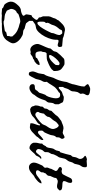

<svg xmlns="http://www.w3.org/2000/svg" viewBox="452 -1361 1119 2341"><g transform="rotate(90 1011.5 -190.5)"><path d="M-139.2 239.3Q-139.2 225.1 -136.2 213.6Q-133.3 202.1 -127.4 191.9Q-121.6 181.6 -113.5 171.6Q-105.5 161.6 -95.2 150.4Q-75.7 127 -47.9 116.7Q-46.9 116.2 -41.5 115.5Q-36.1 114.7 -30 113.8Q-23.9 112.8 -18.8 111.8Q-13.7 110.8 -12.7 109.9Q-8.3 109.4 -0.7 106.7Q6.8 104 14.4 100.3Q22 96.7 27.6 92Q33.2 87.4 33.2 83Q33.2 77.1 30 73Q26.9 68.8 23.9 64Q20.5 61 18.3 56.9Q16.1 52.7 16.1 48.3Q16.1 44.4 17.3 35.6Q18.6 26.9 20.3 16.8Q22 6.8 23.7 -1.7Q25.4 -10.3 26.4 -13.7Q27.3 -14.6 29.3 -16.1Q31.2 -17.1 34.4 -18.6Q37.6 -20 43.9 -22Q45.9 -23.4 52.5 -30.5Q59.1 -37.6 65.9 -46.4Q72.8 -55.2 78.1 -63.2Q83.5 -71.3 83.5 -74.2Q83.5 -80.1 81.1 -84Q78.6 -87.9 74.7 -91.3Q70.8 -94.7 66.2 -97.4Q61.5 -100.1 57.6 -103Q54.2 -105 53.7 -107.7Q53.2 -110.4 53.2 -114.7Q53.2 -116.7 53.2 -119.6Q53.2 -122.6 52.2 -125Q51.3 -126.5 49.8 -130.9Q48.3 -135.3 46.4 -139.9Q44.4 -144.5 43 -148.4Q41.5 -152.3 40.5 -153.8V-229Q42.5 -232.9 43.2 -236.6Q43.9 -240.2 43.9 -243.2Q45.4 -247.1 47.9 -252.7Q50.3 -258.3 52.7 -263.9Q55.2 -269.5 57.1 -274.2Q59.1 -278.8 60.1 -280.3Q60.5 -281.2 61.5 -285.2Q62.5 -289.1 63.7 -293.5Q64.9 -297.9 66.2 -301.5Q67.4 -305.2 68.4 -306.6Q68.8 -307.1 70.8 -310.8Q72.8 -314.5 75.4 -318.4Q78.1 -322.3 80.3 -325.9Q82.5 -329.6 83.5 -330.1L89.8 -344.7Q102.1 -357.4 114.3 -371.3Q126.5 -385.3 140.4 -396.7Q154.3 -408.2 170.4 -415.8Q186.5 -423.3 207 -423.3Q220.2 -419.9 233.2 -417.7Q246.1 -415.5 258.8 -413.1Q271.5 -410.6 284.2 -407Q296.9 -403.3 309.1 -397L401.4 -388.7Q404.8 -388.7 407.2 -385Q409.7 -381.3 411.1 -376.5Q412.6 -371.6 413.3 -366.5Q414.1 -361.3 414.1 -358.4Q414.1 -348.6 408.4 -341.6Q402.8 -334.5 392.1 -334.5Q379.4 -334.5 366.2 -339.6Q353 -344.7 338.9 -344.7Q332 -344.7 328.6 -339.1Q325.2 -333.5 325.2 -327.6V-302.2Q324.2 -284.2 319.1 -263.4Q314 -242.7 305.7 -220.9Q297.4 -199.2 286.4 -178.2Q275.4 -157.2 262.2 -138.4Q249 -119.6 234.4 -104.5Q219.7 -89.4 204.6 -79.6Q198.2 -75.2 190.2 -73Q182.1 -70.8 173.3 -68.8Q164.6 -66.9 156 -65.4Q147.5 -64 140.1 -61Q138.7 -60.1 131.6 -55.2Q124.5 -50.3 116.5 -44.7Q108.4 -39.1 102.1 -34.2Q95.7 -29.3 95.7 -28.8V12.7Q95.7 13.7 97.7 15.6Q99.6 17.6 100.6 18.6Q101.6 21 105 25.6Q108.4 30.3 112.3 35.2Q116.2 40 119.6 44.2Q123 48.3 124 49.8Q125 50.8 127.7 52Q130.4 53.2 130.9 53.2Q132.8 54.2 139.6 56.2Q146.5 58.1 154.5 60.3Q162.6 62.5 170.2 64.5Q177.7 66.4 181.6 66.9Q186.5 67.4 189.9 69.6Q193.4 71.8 196.5 74.2Q199.7 76.7 202.9 79.1Q206.1 81.5 210.4 83Q225.1 87.4 240.5 88.1Q255.9 88.9 271 95.2Q286.1 102.1 303.5 113.8Q320.8 125.5 335.4 140.6Q350.1 155.8 359.6 173.6Q369.1 191.4 369.1 210.4Q369.1 217.3 366.7 225.1Q364.3 232.9 360.4 240.7Q356.4 248.5 352.1 256.1Q347.7 263.7 343.8 269.5Q329.6 294.4 311 309.6Q292.5 324.7 270 332.8Q247.6 340.8 222.4 343.5Q197.3 346.2 170.9 346.2H137.7Q136.7 345.7 136.2 345.2Q135.7 344.7 134.3 344.7L121.1 347.2L73.7 348.6L29.8 346.2L7.8 348.6Q4.4 348.6 -3.7 347.9Q-11.7 347.2 -20.8 346.4Q-29.8 345.7 -38.1 345Q-46.4 344.2 -50.8 343.8Q-55.2 343.8 -59.3 338.1Q-63.5 332.5 -66.9 330.1L-98.1 317.4Q-105.5 313 -112.8 303.5Q-120.1 293.9 -126 282.7Q-131.8 271.5 -135.5 260Q-139.2 248.5 -139.2 239.3ZM-50.8 235.8Q-50.8 237.3 -47.6 245.1Q-44.4 252.9 -40.3 262Q-36.1 271 -32.7 278.6Q-29.3 286.1 -28.8 286.1L-9.3 295.9Q4.9 304.2 15.9 307.4Q26.9 310.5 37.6 312Q48.3 313.5 59.8 314Q71.3 314.5 86.4 317.4Q86.9 317.4 92.8 320.8Q98.6 324.2 105.5 325.2Q133.3 325.2 159.9 319.6Q186.5 314 212.9 311Q216.3 310.5 220 307.9Q223.6 305.2 226.8 302Q230 298.8 232.7 296.1Q235.4 293.5 236.8 292.5L277.3 283.2L279.8 279.8Q279.8 278.3 280 274.4Q280.3 270.5 280.5 265.6Q280.8 260.7 281.2 256.6Q281.7 252.4 282.2 251L288.1 244.1Q286.6 242.2 285.6 240.2Q283.2 236.8 283.2 235.8L288.1 222.2Q288.1 221.2 285.6 219.2Q283.2 217.3 282.2 216.3L271 202.6Q245.6 172.9 209.5 155.8Q173.3 138.7 135.3 130.9Q125.5 127.9 118.4 124.8Q111.3 121.6 102.1 121.6Q91.8 121.6 80.8 123.8Q69.8 126 58.8 129.2Q47.9 132.3 37.6 136Q27.3 139.6 18.6 142.1Q17.6 143.1 15.9 144.5Q14.2 146 11.7 146Q8.3 148.9 6.6 151.4Q4.9 153.8 3.2 156Q1.5 158.2 -1.2 160.9Q-3.9 163.6 -9.3 166.5Q-10.3 166.5 -13.9 167.5Q-17.6 168.5 -18.6 169.9Q-34.2 179.7 -42.5 198.7Q-50.8 217.8 -50.8 235.8ZM105 -126Q105 -119.6 105.5 -112.8Q106 -106 107.7 -100.1Q109.4 -94.2 112.5 -90.6Q115.7 -86.9 121.6 -86.9Q131.8 -86.9 143.1 -96.4Q154.3 -106 166 -120.8Q177.7 -135.7 188.7 -154.3Q199.7 -172.9 209.5 -190.9Q219.2 -209 226.6 -224.6Q233.9 -240.2 238.3 -249Q244.1 -258.3 244.4 -269.5Q244.6 -280.8 248.5 -289.1Q255.4 -304.7 261.7 -322.8Q268.1 -340.8 268.1 -357.4Q268.1 -359.9 265.6 -365.2Q263.2 -370.6 259.5 -376Q255.9 -381.3 252.2 -385.5Q248.5 -389.6 246.6 -389.6Q244.1 -390.1 241.7 -390.1Q239.3 -390.1 236.8 -390.1Q231 -390.1 225.1 -389.2Q219.2 -388.2 212.9 -386.7Q206.5 -380.4 204.3 -373.5Q202.1 -366.7 197.8 -358.9Q188 -347.2 179.4 -336.9Q170.9 -326.7 164.1 -315.9Q157.2 -305.2 151.9 -292.7Q146.5 -280.3 142.6 -263.7L141.6 -261.7Q141.1 -260.7 140.9 -259.8Q140.6 -258.8 140.1 -257.8Q137.7 -252.4 134 -246.3Q130.4 -240.2 127 -233.6Q123.5 -227.1 120.8 -220.5Q118.2 -213.9 118.2 -208L121.6 -196.8Q121.6 -192.9 119.9 -189.7Q118.2 -186.5 116 -183.8Q113.8 -181.2 111.3 -178.5Q108.9 -175.8 107.4 -172.4Q105.5 -163.6 105.2 -155.3Q105 -147 105 -136.7Z M377.9 -98.1Q378.4 -101.6 381.1 -109.4Q383.8 -117.2 387.5 -126Q391.1 -134.8 394.5 -142.8Q397.9 -150.9 399.9 -155.3Q406.7 -171.9 415 -189.2Q423.3 -206.5 427.7 -222.2Q429.2 -225.1 429.7 -229Q430.2 -232.9 430.7 -236.8Q431.2 -240.7 432.1 -244.6Q433.1 -248.5 435.5 -251L460.9 -280.3Q463.9 -283.7 465.6 -288.6Q467.3 -293.5 468.5 -298.6Q469.7 -303.7 470.9 -308.8Q472.2 -314 474.1 -317.4Q474.1 -318.8 476.3 -322.8Q478.5 -326.7 479.5 -327.6Q481.9 -330.6 486.1 -335.7Q490.2 -340.8 494.6 -345.7Q499 -350.6 502.2 -354.5Q505.4 -358.4 505.4 -358.9Q507.3 -361.8 514.2 -368.7Q521 -375.5 528.8 -383.1Q536.6 -390.6 543.7 -397.7Q550.8 -404.8 553.7 -408.2Q562.5 -414.6 574.5 -416Q586.4 -417.5 597.7 -417.5H612.8Q620.6 -417.5 625.7 -416.3Q630.9 -415 635.3 -412.6Q639.6 -410.2 645 -406.2Q650.4 -402.3 659.2 -397Q685.5 -381.3 696 -359.9Q706.5 -338.4 706.5 -307.6V-286.1Q705.6 -285.2 702.9 -282Q700.2 -278.8 697 -275.1Q693.8 -271.5 691.2 -268.3Q688.5 -265.1 688 -263.7Q682.1 -257.3 670.4 -250Q658.7 -242.7 645.3 -235.6Q631.8 -228.5 618.7 -222.9Q605.5 -217.3 596.7 -214.4Q575.2 -203.6 559.6 -201.9Q543.9 -200.2 527.3 -200.2Q518.6 -200.2 509.8 -200Q501 -199.7 489.3 -198.7Q483.4 -193.4 480.7 -188Q478 -182.6 476.8 -177.2Q475.6 -171.9 475.3 -165.8Q475.1 -159.7 474.1 -152.8Q474.1 -152.3 473.1 -149.7Q472.2 -147 470.9 -143.8Q469.7 -140.6 468.5 -137.7Q467.3 -134.8 466.8 -134.3V-129.4Q466.8 -120.6 467.8 -109.4Q468.8 -98.1 472.2 -88.1Q475.6 -78.1 482.4 -71Q489.3 -64 501.5 -64Q504.4 -64 510 -64Q515.6 -64 522 -64.5Q528.3 -64.9 534.4 -66.2Q540.5 -67.4 543.5 -69.3Q543.9 -69.8 544.9 -72Q545.9 -74.2 546.9 -76.7Q547.9 -79.1 549.1 -81.3Q550.3 -83.5 551.3 -83.5Q560.1 -90.3 573.5 -95.5Q586.9 -100.6 596.7 -107.9Q602.5 -111.3 608.2 -112.3Q613.8 -113.3 619.6 -113.3H633.8Q633.8 -103.5 630.4 -95.5Q627 -87.4 621.6 -80.6Q616.2 -73.7 609.4 -68.1Q602.5 -62.5 595.7 -57.6L591.8 -53.2L568.8 -45.4Q568.4 -45.4 567.1 -43.7Q565.9 -42 564.5 -40.3Q563 -38.6 561.5 -37.1Q560.1 -35.6 558.6 -35.6Q558.1 -35.2 555.7 -34.4Q553.2 -33.7 550.8 -33Q548.3 -32.2 546.1 -31.7Q543.9 -31.2 543.5 -31.2Q536.1 -29.8 529.5 -24.9Q522.9 -20 516.6 -15.1Q510.3 -10.3 503.7 -6.3Q497.1 -2.4 489.3 -2.4Q486.3 -2.4 482.7 -4.2Q479 -5.9 476.6 -5.9Q469.2 -5.9 463.1 -2.9Q457 0 448.7 0Q433.1 0 419.9 -8.1Q406.7 -16.1 397.2 -29.1Q387.7 -42 382.3 -57.6Q377 -73.2 377 -87.9ZM510.7 -237.3Q510.7 -235.4 512.7 -233.9Q514.6 -232.4 517.1 -231.2Q519.5 -230 522 -229.5Q524.4 -229 525.9 -229Q540 -229 555.9 -237.8Q571.8 -246.6 586.4 -259.3Q601.1 -272 613.3 -285.6Q625.5 -299.3 632.3 -309.1Q634.3 -316.9 634.5 -322.8Q634.8 -328.6 634.8 -335.4V-347.2Q631.3 -353 626.7 -355.2Q622.1 -357.4 615.2 -357.4Q607.9 -357.4 597.4 -350.8Q586.9 -344.2 575.2 -333.5Q563.5 -322.8 552 -309.3Q540.5 -295.9 531.2 -282.7Q522 -269.5 516.4 -257.3Q510.7 -245.1 510.7 -237.3Z M711.9 -32.2Q711.9 -37.6 714.6 -46.9Q717.3 -56.2 720.9 -65.9Q724.6 -75.7 728.3 -85Q731.9 -94.2 733.9 -99.6Q734.4 -100.6 735.4 -105.2Q736.3 -109.9 736.3 -112.3Q736.8 -115.7 738.3 -123.3Q739.7 -130.9 741.2 -139.4Q742.7 -147.9 743.9 -155.8Q745.1 -163.6 745.6 -167.5Q755.4 -180.2 761.7 -194.3Q768.1 -208.5 772.5 -223.4Q776.9 -238.3 781 -253.7Q785.2 -269 790.5 -283.7L800.3 -303.2Q805.7 -314 811 -326.9Q816.4 -339.8 820.8 -353.3Q825.2 -366.7 828.9 -380.1Q832.5 -393.6 834.5 -405.3L840.8 -442.9Q846.2 -458.5 853 -473.6Q859.9 -488.8 863.8 -504.4Q864.7 -505.9 865.7 -509.3Q866.7 -512.7 867.7 -516.6Q868.7 -520.5 869.1 -524.4Q869.6 -528.3 869.6 -529.8Q873 -544.9 877.4 -560.8Q881.8 -576.7 886 -592.5Q890.1 -608.4 893.1 -624.5Q896 -640.6 896 -656.2Q896 -660.6 891.6 -665.8Q887.2 -670.9 881.6 -676.8Q876 -682.6 871.6 -689.2Q867.2 -695.8 867.2 -702.6Q867.2 -705.6 874.3 -710.2Q881.3 -714.8 890.9 -719.5Q900.4 -724.1 909.7 -727.3Q918.9 -730.5 922.9 -730.5Q929.2 -730.5 942.4 -729.5Q955.6 -728.5 969 -725.3Q982.4 -722.2 992.4 -715.8Q1002.4 -709.5 1002.4 -698.7Q1002.4 -689.9 999.3 -683.1Q996.1 -676.3 991.9 -669.4Q987.8 -662.6 984.6 -655.3Q981.4 -647.9 981.4 -638.7Q981.4 -632.3 983.4 -627Q985.4 -621.6 985.4 -614.7Q985.4 -612.3 982.7 -607.7Q980 -603 976.6 -597.7Q973.1 -592.3 970 -587.2Q966.8 -582 965.3 -579.6Q964.4 -578.1 963.1 -573Q961.9 -567.9 960.4 -561.3Q959 -554.7 958 -548.6Q957 -542.5 956.5 -539.6Q956.5 -537.6 956.1 -533.2Q955.6 -528.8 955.1 -523.9Q954.6 -519 954.3 -515.1Q954.1 -511.2 954.1 -510.3Q950.2 -497.1 942.4 -486.1Q934.6 -475.1 928.2 -462.9Q923.8 -454.6 921.4 -446.3Q918.9 -438 916.5 -429.9Q914.1 -421.9 910.6 -413.8Q907.2 -405.8 900.9 -397.9V-355Q900.9 -349.1 906.5 -348.1Q912.1 -347.2 915.5 -347.2Q919.4 -350.1 925.5 -355.2Q931.6 -360.4 937.7 -365.7Q943.8 -371.1 949 -375.7Q954.1 -380.4 956.5 -381.8Q957.5 -383.3 962.6 -385.5Q967.8 -387.7 973.9 -389.9Q980 -392.1 985.4 -393.6Q990.7 -395 992.2 -395.5Q992.7 -395.5 996.8 -397.5Q1001 -399.4 1006.1 -401.6Q1011.2 -403.8 1015.9 -406Q1020.5 -408.2 1022 -408.7Q1028.8 -408.7 1037.6 -408.2Q1046.4 -407.7 1055.4 -406.5Q1064.5 -405.3 1073 -402.6Q1081.5 -399.9 1087.9 -395.5Q1092.3 -383.3 1099.6 -371.6Q1106.9 -359.9 1112.3 -347.2V-317.4Q1112.3 -312.5 1112.1 -307.1Q1111.8 -301.8 1109.9 -297.4Q1109.9 -295.9 1106.7 -292Q1103.5 -288.1 1103 -287.1Q1099.1 -280.8 1097.2 -272.5Q1095.2 -264.2 1094.2 -255.1Q1093.3 -246.1 1092.5 -237.1Q1091.8 -228 1090.3 -220.7Q1088.4 -212.9 1084.2 -207.3Q1080.1 -201.7 1075.7 -196.5Q1071.3 -191.4 1067.6 -186.3Q1064 -181.2 1062.5 -174.8Q1056.6 -156.2 1051 -140.6Q1045.4 -125 1038.8 -110.8Q1032.2 -96.7 1023.4 -83Q1014.6 -69.3 1001.5 -54.2L996.6 -48.3Q992.7 -37.1 983.4 -26.6Q974.1 -16.1 962.2 -7.8Q950.2 0.5 936.8 5.4Q923.3 10.3 911.1 10.3Q893.6 10.3 880.4 0.2Q867.2 -9.8 867.2 -30.3Q867.2 -43.9 874.5 -48.8Q881.8 -53.7 891.8 -54.9Q901.9 -56.2 912.4 -56.4Q922.9 -56.6 929.7 -61.5Q936 -64.9 938 -66.7Q939.9 -68.4 940.7 -70.3Q941.4 -72.3 942.1 -75Q942.9 -77.6 946.8 -83.5Q948.2 -85 951.9 -88.6Q955.6 -92.3 959.7 -96.4Q963.9 -100.6 967.5 -105Q971.2 -109.4 972.7 -112.3Q978 -129.4 983.4 -147.5Q988.8 -165.5 996.6 -182.6L1009.8 -199.2Q1015.6 -208.5 1021 -223.4Q1026.4 -238.3 1030.5 -254.4Q1034.7 -270.5 1037.1 -286.1Q1039.6 -301.8 1039.6 -312.5Q1039.6 -335.9 1031 -350.1Q1022.5 -364.3 997.1 -364.3Q985.4 -364.3 978.8 -361.8Q972.2 -359.4 965.3 -347.2Q962.9 -346.2 957 -342.5Q951.2 -338.9 944.6 -334.2Q938 -329.6 932.4 -325.4Q926.8 -321.3 925.3 -319.3Q910.2 -307.6 899.4 -293Q888.7 -278.3 879.2 -262.7Q869.6 -247.1 860.1 -231.4Q850.6 -215.8 838.4 -201.7Q838.4 -193.4 839.6 -189.2Q840.8 -185.1 840.8 -181.6Q840.8 -172.9 838.6 -166Q836.4 -159.2 833.3 -153.1Q830.1 -147 826.4 -140.9Q822.8 -134.8 819.8 -127.4Q817.4 -122.1 815.2 -114Q813 -106 810.8 -97.2Q808.6 -88.4 806.9 -80.3Q805.2 -72.3 803.2 -67.4Q803.2 -67.4 802.2 -65.4Q801.3 -63.5 798.3 -57.6Q795.4 -51.8 789.6 -40.5Q783.7 -29.3 774.4 -10.3Q772 -6.8 769 -2.2Q766.1 2.4 763.2 6.3Q759.8 11.2 755.9 16.1Q749 17.6 743.2 17.6Q736.3 17.6 730.5 16.1Q724.6 14.6 721.2 8.1Q717.8 1.5 715.6 -6.6Q713.4 -14.6 712.6 -22Q711.9 -29.3 711.9 -32.2Z M1344.2 -3.4V-15.1Q1344.2 -28.3 1348.1 -41Q1352.1 -53.7 1356.9 -66.2Q1361.8 -78.6 1365.7 -91.8Q1369.6 -105 1369.6 -119.1Q1362.3 -119.1 1359.9 -118.7Q1357.4 -118.2 1356.7 -116.5Q1356 -114.7 1355.5 -111.8Q1355 -108.9 1351.1 -104Q1347.2 -97.2 1337.9 -89.8Q1328.6 -82.5 1317.9 -75.4Q1307.1 -68.4 1296.9 -62Q1286.6 -55.7 1281.7 -50.8L1273.9 -43.9Q1265.1 -33.2 1253.4 -24.7Q1241.7 -16.1 1228 -10.3Q1214.4 -4.4 1200 -1.5Q1185.5 1.5 1171.9 1.5Q1153.3 -6.8 1147 -12.9Q1140.6 -19 1138.4 -25.1Q1136.2 -31.2 1135 -39.1Q1133.8 -46.9 1126.5 -58.1Q1126.5 -60.1 1126.7 -64.7Q1127 -69.3 1127.2 -74.2Q1127.4 -79.1 1127.9 -83.5Q1128.4 -87.9 1128.9 -89.4Q1128.9 -90.3 1129.6 -94.7Q1130.4 -99.1 1131.8 -104.2Q1133.3 -109.4 1135.3 -114.5Q1137.2 -119.6 1139.2 -122.6Q1141.1 -129.4 1140.6 -138.2Q1140.1 -147 1144 -153.8Q1145 -154.3 1147.9 -157.5Q1150.9 -160.6 1154.3 -164.3Q1157.7 -168 1160.4 -171.1Q1163.1 -174.3 1163.6 -174.8Q1164.6 -175.8 1164.6 -179.4Q1164.6 -183.1 1165 -188.5Q1166 -192.9 1166.5 -196.8Q1167 -200.7 1168 -201.7L1170.4 -208Q1173.3 -214.4 1180.2 -222.9Q1187 -231.4 1189 -239.7Q1190.9 -246.6 1190.9 -251.5Q1190.9 -256.3 1195.8 -261.7Q1198.7 -264.2 1205.6 -271Q1212.4 -277.8 1219.7 -285.4Q1227.1 -293 1233.4 -299.8Q1239.7 -306.6 1242.2 -309.1Q1242.7 -309.6 1244.9 -312.7Q1247.1 -315.9 1249.3 -319.1Q1251.5 -322.3 1253.4 -325.2Q1255.4 -328.1 1255.4 -328.6Q1260.7 -335 1269 -342Q1277.3 -349.1 1286.1 -355.7Q1294.9 -362.3 1303 -368.2Q1311 -374 1316.4 -378.4Q1327.1 -381.3 1337.9 -386Q1348.6 -390.6 1359.4 -395Q1370.1 -399.4 1381.3 -402.3Q1392.6 -405.3 1404.3 -405.3L1457.5 -395.5Q1465.3 -395.5 1472.2 -398.9Q1479 -402.3 1485.8 -406.5Q1492.7 -410.6 1500 -414.1Q1507.3 -417.5 1516.6 -417.5Q1520 -417.5 1523.2 -414.1Q1526.4 -410.6 1528.6 -406Q1530.8 -401.4 1532.2 -396.7Q1533.7 -392.1 1533.7 -390.1Q1533.7 -382.8 1532 -378.9Q1530.3 -375 1527.6 -371.3Q1524.9 -367.7 1522 -363.3Q1519 -358.9 1516.6 -350.6L1514.2 -319.3Q1514.2 -318.4 1512.7 -316.7Q1511.2 -314.9 1509.3 -312.7Q1507.3 -310.5 1505.9 -308.8Q1504.4 -307.1 1503.9 -306.6Q1499 -299.8 1496.6 -293.2Q1494.1 -286.6 1492.7 -279.8Q1491.2 -272.9 1490.2 -266.1Q1489.3 -259.3 1487.8 -252Q1486.8 -247.6 1482.2 -235.1Q1477.5 -222.7 1471.7 -209Q1465.8 -195.3 1460.4 -183.8Q1455.1 -172.4 1453.1 -170.4Q1449.2 -165.5 1445.8 -162.4Q1442.4 -159.2 1439.7 -156.2Q1437 -153.3 1435.3 -149.9Q1433.6 -146.5 1433.6 -141.1Q1433.6 -138.7 1433.6 -132.8Q1433.6 -127 1434.1 -120.6Q1434.6 -114.3 1435.5 -109.4Q1436.5 -104.5 1438 -104Q1439.9 -99.6 1444.8 -95.9Q1449.7 -92.3 1455.1 -92.3L1457.5 -95.2Q1465.3 -95.2 1473.6 -102.1Q1481.9 -108.9 1492.2 -118.7Q1502.4 -128.4 1515.4 -139.6Q1528.3 -150.9 1545.4 -159.7Q1546.4 -159.7 1547.1 -158.4Q1547.9 -157.2 1547.9 -156.2V-147Q1547.9 -135.7 1542.7 -127.2Q1537.6 -118.7 1530.3 -110.8Q1522.9 -103 1515.6 -94.7Q1508.3 -86.4 1503.9 -76.2Q1501.5 -73.2 1494.1 -66.2Q1486.8 -59.1 1478.5 -51.5Q1470.2 -43.9 1462.9 -36.9Q1455.6 -29.8 1453.1 -26.9Q1447.8 -22 1440.7 -16.4Q1433.6 -10.7 1425.5 -6.1Q1417.5 -1.5 1408.9 1.7Q1400.4 4.9 1392.6 4.9Q1382.8 4.9 1370.6 2.4Q1358.4 0 1348.6 -1ZM1205.1 -92.3Q1205.1 -86.4 1208.3 -80.8Q1211.4 -75.2 1216.1 -70.8Q1220.7 -66.4 1226.6 -64Q1232.4 -61.5 1237.8 -61.5Q1247.1 -61.5 1262.7 -70.8Q1278.3 -80.1 1294.9 -92.8Q1311.5 -105.5 1326.4 -118.9Q1341.3 -132.3 1348.6 -141.1Q1356.9 -149.9 1362.1 -163.8Q1367.2 -177.7 1373 -189.5Q1379.4 -200.2 1386.7 -210.4Q1394 -220.7 1399.9 -231.4Q1405.8 -242.2 1409.7 -254.2Q1413.6 -266.1 1413.6 -279.8Q1413.6 -285.6 1410.4 -296.9Q1407.2 -308.1 1401.4 -319.3Q1395.5 -330.6 1387.2 -338.9Q1378.9 -347.2 1368.2 -347.2Q1365.7 -346.2 1361.1 -343Q1356.4 -339.8 1351.6 -335.7Q1346.7 -331.5 1342.3 -327.9Q1337.9 -324.2 1335.9 -322.8Q1330.6 -317.9 1326.7 -312.7Q1322.8 -307.6 1319.6 -302.2Q1316.4 -296.9 1313.2 -291.3Q1310.1 -285.6 1305.7 -280.3Q1301.8 -273.9 1295.7 -267.3Q1289.6 -260.7 1283.4 -253.7Q1277.3 -246.6 1272.2 -239Q1267.1 -231.4 1265.6 -223.1V-214.4Q1262.7 -207.5 1258.3 -200.9Q1253.9 -194.3 1248.5 -188Q1243.2 -181.6 1237.5 -176.3Q1231.9 -170.9 1227.1 -167.5Q1226.6 -164.6 1225.3 -158Q1224.1 -151.4 1222.7 -144Q1221.2 -136.7 1219.7 -130.6Q1218.3 -124.5 1217.8 -122.6Q1216.8 -117.2 1214.8 -113.8Q1212.9 -110.4 1210.7 -107.2Q1208.5 -104 1206.8 -100.6Q1205.1 -97.2 1205.1 -92.3Z M1581.1 -65.9Q1581.1 -74.7 1582.8 -83.5Q1584.5 -92.3 1586.7 -100.8Q1588.9 -109.4 1590.6 -117.9Q1592.3 -126.5 1592.3 -134.3L1590.3 -143.6Q1590.3 -144.5 1592 -145.8Q1593.8 -147 1594.7 -147Q1605.5 -154.8 1611.1 -165.8Q1616.7 -176.8 1623.5 -189.5L1624.5 -190.4Q1626 -191.9 1627 -191.9Q1627.4 -192.4 1630.9 -195.6Q1634.3 -198.7 1634.3 -199.2Q1639.2 -207.5 1641.4 -217.8Q1643.6 -228 1645.3 -239Q1647 -250 1648.7 -260.7Q1650.4 -271.5 1653.8 -280.3Q1659.2 -290 1664.6 -298.1Q1669.9 -306.2 1674.3 -314.9Q1678.2 -324.7 1679.7 -336.9Q1681.2 -349.1 1685.1 -357.4Q1685.1 -358.4 1690.2 -360.8Q1695.3 -363.3 1696.3 -364.3Q1696.8 -364.7 1699 -369.6Q1701.2 -374.5 1701.2 -377Q1720.2 -434.1 1733.4 -495.1L1749.5 -512.7Q1751.5 -517.1 1752.9 -523.2Q1754.4 -529.3 1755.4 -535.6Q1756.3 -542 1757.3 -548.1Q1758.3 -554.2 1760.3 -558.6Q1761.7 -564 1764.6 -569.8Q1767.6 -575.7 1770.8 -581.8Q1773.9 -587.9 1776.4 -593.8Q1778.8 -599.6 1778.8 -605.5Q1778.8 -622.1 1772.9 -632.8Q1767.1 -643.6 1759.8 -650.1Q1752.4 -656.7 1746.6 -660.9Q1740.7 -665 1740.7 -668.9Q1740.7 -673.3 1746.8 -677.2Q1752.9 -681.2 1760.5 -684.1Q1768.1 -687 1774.9 -689Q1781.7 -690.9 1783.2 -690.9L1803.2 -687.5L1853 -690.9Q1860.8 -690.9 1866 -690.4Q1871.1 -689.9 1874.3 -687.7Q1877.4 -685.5 1878.9 -680.7Q1880.4 -675.8 1880.4 -666.5Q1880.4 -652.3 1877.9 -644Q1875.5 -635.7 1871.3 -629.2Q1867.2 -622.6 1862.1 -615.5Q1856.9 -608.4 1851.6 -596.2Q1846.2 -582 1844 -566.2Q1841.8 -550.3 1835.4 -534.7Q1833 -530.3 1827.9 -523.9Q1822.8 -517.6 1822.8 -515.1Q1822.3 -514.2 1820.3 -508.5Q1818.4 -502.9 1816.2 -496.1Q1814 -489.3 1812.3 -483.2Q1810.5 -477.1 1810.1 -475.6Q1807.6 -467.8 1802.5 -460.7Q1797.4 -453.6 1792 -446.8Q1786.6 -439.9 1782 -432.6Q1777.3 -425.3 1775.4 -417.5Q1771.5 -401.9 1768.1 -386Q1764.6 -370.1 1760.3 -355Q1758.3 -349.6 1755.4 -344.7Q1752.4 -339.8 1748.5 -334.5Q1745.1 -330.1 1742.4 -325.4Q1739.7 -320.8 1737.3 -314.9Q1734.9 -309.6 1729.2 -298.8Q1723.6 -288.1 1721.7 -280.3L1718.3 -259.3L1698.7 -223.1Q1698.7 -222.2 1698.2 -220Q1697.8 -217.8 1697.5 -215.3Q1697.3 -212.9 1696.8 -210.7Q1696.3 -208.5 1696.3 -208V-182.6Q1695.8 -178.2 1692.9 -173.8Q1689.9 -169.4 1686.3 -165Q1682.6 -160.6 1679.2 -157Q1675.8 -153.3 1674.3 -151.4Q1666.5 -139.2 1662.4 -124.5Q1658.2 -109.9 1658.2 -96.2Q1658.2 -91.3 1661.4 -86.7Q1664.6 -82 1668.9 -78.1Q1673.3 -74.2 1678.2 -71.8Q1683.1 -69.3 1686 -69.3Q1697.3 -69.3 1706.5 -79.6Q1715.8 -89.8 1725.1 -102.3Q1734.4 -114.7 1745.1 -125Q1755.9 -135.3 1770.5 -135.3L1776.4 -131.8V-127.4Q1767.1 -121.6 1761.7 -115.2Q1756.3 -108.9 1752.4 -101.8Q1748.5 -94.7 1745.1 -86.9Q1741.7 -79.1 1737.3 -70.8Q1737.3 -69.8 1735.6 -68.6Q1733.9 -67.4 1733.4 -67.4Q1721.2 -59.1 1712.4 -49.1Q1703.6 -39.1 1694.8 -28.8Q1686 -18.6 1676 -8.8Q1666 1 1651.4 9.3H1645.5Q1623 9.3 1605 -4.6Q1586.9 -18.6 1581.1 -39.6Z M1823.2 -45.4Q1823.2 -56.2 1827.1 -69.3Q1831.1 -82.5 1836.4 -95.7Q1841.8 -108.9 1847.9 -121.3Q1854 -133.8 1857.9 -143.6Q1861.3 -150.9 1865.7 -154.8Q1870.1 -158.7 1874.5 -162.1Q1878.9 -165.5 1882.3 -170.4Q1885.7 -175.3 1886.7 -185.1L1883.3 -202.6Q1883.3 -208.5 1885.7 -214.8Q1888.2 -221.2 1891.1 -227.8Q1894 -234.4 1896.5 -241Q1898.9 -247.6 1899.4 -254.9L1925.8 -307.6Q1925.8 -322.3 1918.2 -328.9Q1910.6 -335.4 1901.6 -339.8Q1892.6 -344.2 1885 -349.6Q1877.4 -355 1877.4 -366.7Q1877.4 -371.6 1880.4 -375.2Q1883.3 -378.9 1887.5 -381.3Q1891.6 -383.8 1896.2 -385.3Q1900.9 -386.7 1904.8 -386.7L1925.8 -381.8Q1930.7 -381.8 1936.8 -382.8Q1942.9 -383.8 1948.7 -385.7Q1954.6 -387.7 1959.2 -390.6Q1963.9 -393.6 1966.3 -397.9Q1968.3 -401.4 1972.4 -409.2Q1976.6 -417 1981.2 -425.8Q1985.8 -434.6 1989.7 -442.4Q1993.7 -450.2 1995.1 -453.6Q2001.5 -465.8 2005.6 -476.3Q2009.8 -486.8 2015.1 -494.6Q2020.5 -502.4 2029.1 -506.8Q2037.6 -511.2 2052.2 -511.2Q2059.1 -511.2 2063.7 -506.3Q2068.4 -501.5 2070.8 -498.5V-483.9Q2070.8 -473.6 2067.4 -464.4Q2064 -455.1 2059.8 -446.3Q2055.7 -437.5 2052.2 -429.2Q2048.8 -420.9 2048.8 -412.1Q2048.8 -404.8 2053 -400.6Q2057.1 -396.5 2064.2 -394.5Q2071.3 -392.6 2080.8 -392.1Q2090.3 -391.6 2100.6 -391.1Q2111.8 -390.6 2122.8 -389.6Q2133.8 -388.7 2142.6 -385.5Q2151.4 -382.3 2156.7 -376.7Q2162.1 -371.1 2162.1 -360.8V-355Q2149.9 -340.8 2139.9 -333.5Q2129.9 -326.2 2113.3 -326.2Q2096.7 -326.2 2080.6 -330.8Q2064.5 -335.4 2047.4 -335.4Q2045.9 -335.4 2040.3 -333.3Q2034.7 -331.1 2028.6 -327.9Q2022.5 -324.7 2017.3 -321Q2012.2 -317.4 2011.2 -314.9Q2011.2 -314.9 2011 -312.5Q2010.7 -310.1 2010.3 -306.9Q2009.8 -303.7 2009.5 -301Q2009.3 -298.3 2009.3 -297.4Q2008.3 -293.9 2006.3 -289.6Q2004.4 -285.2 2004.4 -283.7L1985.8 -241.7Q1985.8 -240.7 1985.8 -237.1Q1985.8 -233.4 1985.1 -228.5Q1984.4 -223.6 1982.9 -218.5Q1981.4 -213.4 1979 -210.4Q1977.5 -209 1974.1 -205.3Q1970.7 -201.7 1966.8 -197.8Q1962.9 -193.8 1959.2 -190.2Q1955.6 -186.5 1953.6 -185.1Q1953.6 -179.7 1951.9 -176Q1950.2 -172.4 1948.2 -169.2Q1946.3 -166 1944.6 -162.4Q1942.9 -158.7 1942.4 -153.8V-137.7Q1940.9 -131.8 1936.8 -126Q1932.6 -120.1 1928.2 -114.3Q1923.8 -108.4 1920.4 -102.1Q1917 -95.7 1917 -88.9Q1917 -76.7 1926 -73Q1935.1 -69.3 1945.3 -69.3Q1962.9 -69.3 1978.5 -80.1Q1994.1 -90.8 2009.8 -103.5Q2025.4 -116.2 2041.7 -127Q2058.1 -137.7 2076.7 -137.7Q2076.7 -126.5 2070.3 -115.7Q2064 -105 2054.4 -95Q2044.9 -85 2033.2 -75.9Q2021.5 -66.9 2011.2 -59.1Q2010.3 -58.6 2009.5 -57.9Q2008.8 -57.1 2006.1 -55.7Q2003.4 -54.2 1998.8 -51.8Q1994.1 -49.3 1985.8 -45.4Q1973.6 -35.6 1962.2 -24.9Q1950.7 -14.2 1938 -4.9Q1925.3 4.4 1911.1 10.3Q1897 16.1 1879.4 16.1Q1866.7 16.1 1856.4 11Q1846.2 5.9 1838.9 -2.7Q1831.5 -11.2 1827.4 -22.5Q1823.2 -33.7 1823.2 -45.4Z"/></g></svg>

Font: IM FELL English
Style: Italic
Weight: 400
Italic angle: -18°
Designer: Igino Marini
Foundry: Igino Marini
Version: 3.00